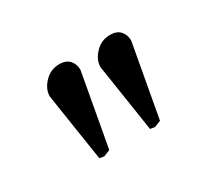

<svg xmlns="http://www.w3.org/2000/svg" viewBox="-60 -741 456 413"><g transform="rotate(-30 168.0 -534.0)"><path d="M88.9 -425.8 63 -594.2Q63 -611.8 78.1 -627.9Q93.3 -644 115.2 -644Q132.3 -644 140.6 -634.3Q148.9 -624.5 148.9 -610.8L116.2 -430.2L100.1 -423.8ZM214.8 -425.8 189 -594.2Q189 -611.8 204.1 -627.9Q219.2 -644 241.2 -644Q258.3 -644 266.6 -634.3Q274.9 -624.5 274.9 -610.8L242.2 -430.2L226.1 -423.8Z"/></g></svg>

Font: Common Serif
Style: Regular
Weight: 400
Designer: Philipp H. Poll, Khaled Hosny
Foundry: Stefan Peev, Context Ltd.
Version: Version 1.026